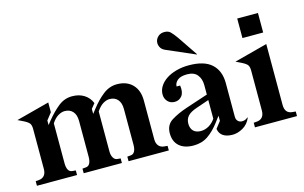

<svg xmlns="http://www.w3.org/2000/svg" viewBox="-93 -998 1984 1253"><g transform="rotate(-15 899.0 -371.5)"><path d="M22 0V-31L45 -33Q68 -35 81 -50.5Q94 -66 94 -95V-365Q94 -389 85.5 -401.5Q77 -414 47 -429L10 -447L234 -506V-440L198 -394V-363L217 -387Q261 -441 302 -473Q343 -505 394 -505Q441 -505 475 -483.5Q509 -462 524 -424L498 -392V-358L519 -385Q560 -438 603 -471.5Q646 -505 697 -505Q763 -505 801.5 -465.5Q840 -426 840 -356V-95Q840 -67 853.5 -51Q867 -35 890 -33L913 -31V0H641V-31L663 -33Q682 -34 691 -50.5Q700 -67 700 -95V-337Q700 -379 680 -401.5Q660 -424 625 -424Q605 -424 582 -410.5Q559 -397 537 -364V-95Q537 -67 547.5 -50.5Q558 -34 574 -33L596 -31V0H338V-31L360 -33Q379 -34 388 -50.5Q397 -67 397 -95V-337Q397 -379 377 -401.5Q357 -424 322 -424Q301 -424 277.5 -410Q254 -396 234 -365V-95Q234 -67 243 -50.5Q252 -34 271 -33L293 -31V0Z M1250 -55 1285 -100V-135L1255 -95Q1218 -46 1176.5 -17.5Q1135 11 1079 11Q1017 11 982.5 -19.5Q948 -50 948 -106Q948 -163 992 -190.5Q1036 -218 1099 -239L1247 -288V-352Q1247 -394 1225 -421.5Q1203 -449 1156 -449Q1111 -449 1090.5 -431Q1070 -413 1070 -390H1094Q1101 -344 1082.5 -320Q1064 -296 1033 -296Q1004 -296 986 -315.5Q968 -335 968 -363Q968 -392 984 -417.5Q1000 -443 1028.5 -462Q1057 -481 1096.5 -492Q1136 -503 1182 -503Q1286 -503 1336 -457Q1386 -411 1386 -328V-101Q1386 -82 1397 -71Q1408 -60 1424 -60Q1432 -60 1442.5 -62.5Q1453 -65 1463 -75L1466 -73Q1448 -31 1412.5 -11Q1377 9 1343 9Q1303 9 1279 -7Q1255 -23 1250 -55ZM1081 -135Q1081 -104 1098.5 -86Q1116 -68 1149 -68Q1177 -68 1203 -83Q1229 -98 1247 -125V-251L1160 -221Q1118 -207 1099.5 -186.5Q1081 -166 1081 -135ZM1254 -558H1250L1061 -640Q1037 -650 1028 -669.5Q1019 -689 1023 -707.5Q1027 -726 1043 -740Q1059 -754 1085 -754Q1110 -754 1125 -739.5Q1140 -725 1162 -694Z M1567 -584V-716H1707V-584ZM1483 -447 1707 -506V-95Q1707 -66 1719.5 -50.5Q1732 -35 1757 -33L1779 -31V0H1495V-31L1518 -33Q1541 -35 1554 -50.5Q1567 -66 1567 -95V-365Q1567 -389 1558.5 -401.5Q1550 -414 1520 -429Z"/></g></svg>

Font: Redaction
Style: Bold
Weight: 700
Designer: Jeremy Mickel / Forest Young
Foundry: MCKL
Version: Version 2.001; Redaction Bold